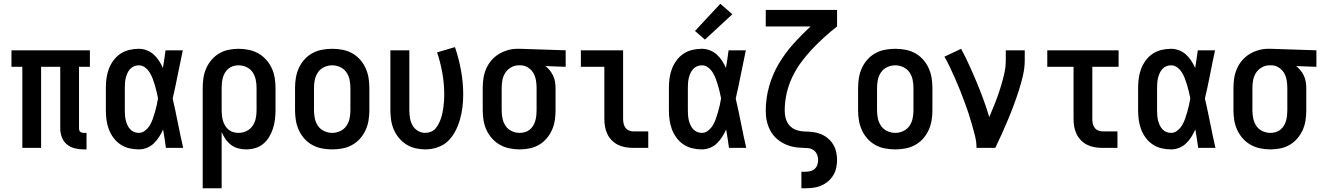

<svg xmlns="http://www.w3.org/2000/svg" viewBox="-20 -788 7040 1023"><path d="M425 8Q401 8 377.5 2Q354 -4 336 -19Q318 -34 309.5 -57Q301 -80 301 -103V-432H199V0H99V-432H41V-520H459V-432H401V-103Q401 -98 402.5 -93.5Q404 -89 407.5 -86Q411 -83 415.5 -81.5Q420 -80 425 -80H441V8Z M720 8Q694 8 668.5 2Q643 -4 621.5 -18.5Q600 -33 584.5 -54Q569 -75 560 -99Q551 -123 547.5 -148.5Q544 -174 544 -200V-320Q544 -346 547.5 -371.5Q551 -397 560 -421Q569 -445 584.5 -466Q600 -487 621.5 -501.5Q643 -516 668.5 -522Q694 -528 720 -528Q741 -528 762 -520Q783 -512 799 -497.5Q815 -483 827 -464.5Q839 -446 848 -426Q852 -450 855.5 -473.5Q859 -497 862 -520H954Q940 -456 927.5 -391.5Q915 -327 900 -263Q915 -198 928 -132Q941 -66 956 0H864Q861 -25 857 -49.5Q853 -74 849 -98Q840 -78 828 -59Q816 -40 800 -24.5Q784 -9 763 -0.5Q742 8 720 8ZM720 -80Q738 -80 753.5 -92.5Q769 -105 778.5 -121Q788 -137 794 -154.5Q800 -172 805.5 -190.5Q811 -209 815 -227Q819 -245 822 -264Q819 -281 814.5 -299Q810 -317 805 -334.5Q800 -352 793.5 -369Q787 -386 777.5 -401.5Q768 -417 753 -428.5Q738 -440 720 -440Q706 -440 694 -435Q682 -430 673 -420Q664 -410 658.5 -397.5Q653 -385 650 -372.5Q647 -360 646 -346.5Q645 -333 645 -320V-200Q645 -187 646 -173.5Q647 -160 650 -147.5Q653 -135 658.5 -122.5Q664 -110 673 -100Q682 -90 694 -85Q706 -80 720 -80Z M1060 215V-320Q1060 -347 1064 -373.5Q1068 -400 1079 -424.5Q1090 -449 1107.5 -469.5Q1125 -490 1148 -503.5Q1171 -517 1197.5 -522.5Q1224 -528 1251 -528Q1278 -528 1305 -522.5Q1332 -517 1355.5 -504Q1379 -491 1397.5 -470.5Q1416 -450 1427.5 -425.5Q1439 -401 1443.5 -374Q1448 -347 1448 -320V-200Q1448 -176 1445 -151.5Q1442 -127 1434.5 -103.5Q1427 -80 1414.5 -59Q1402 -38 1383 -22Q1364 -6 1340 1Q1316 8 1292 8Q1270 8 1249 2.5Q1228 -3 1211 -16Q1194 -29 1181.5 -47Q1169 -65 1161 -85V215ZM1251 -80Q1273 -80 1293 -89.5Q1313 -99 1325.5 -117Q1338 -135 1342.5 -156.5Q1347 -178 1347 -200V-320Q1347 -342 1342.5 -363.5Q1338 -385 1326 -403Q1314 -421 1293.5 -430.5Q1273 -440 1251 -440Q1237 -440 1223 -436Q1209 -432 1198 -423Q1187 -414 1179.5 -402Q1172 -390 1168 -376Q1164 -362 1162.5 -348Q1161 -334 1161 -320V-200Q1161 -186 1162.5 -172Q1164 -158 1168 -144.5Q1172 -131 1179.5 -118.5Q1187 -106 1198 -97Q1209 -88 1223 -84Q1237 -80 1251 -80Z M1750 8Q1723 8 1696 3Q1669 -2 1645 -15Q1621 -28 1602.5 -48.5Q1584 -69 1572.5 -94Q1561 -119 1556.5 -146Q1552 -173 1552 -200V-320Q1552 -347 1556.5 -374Q1561 -401 1572.5 -426Q1584 -451 1602.5 -471.5Q1621 -492 1645 -505Q1669 -518 1696 -523Q1723 -528 1750 -528Q1777 -528 1804 -523Q1831 -518 1855 -505Q1879 -492 1897.5 -471.5Q1916 -451 1927.5 -426Q1939 -401 1943.5 -374Q1948 -347 1948 -320V-200Q1948 -173 1943.5 -146Q1939 -119 1927.5 -94Q1916 -69 1897.5 -48.5Q1879 -28 1855 -15Q1831 -2 1804 3Q1777 8 1750 8ZM1750 -80Q1772 -80 1792.5 -89.5Q1813 -99 1825.5 -117Q1838 -135 1842.5 -156.5Q1847 -178 1847 -200V-320Q1847 -342 1842.5 -363.5Q1838 -385 1825.5 -403Q1813 -421 1792.5 -430.5Q1772 -440 1750 -440Q1728 -440 1707.5 -430.5Q1687 -421 1674.5 -403Q1662 -385 1657.5 -363.5Q1653 -342 1653 -320V-200Q1653 -178 1657.5 -156.5Q1662 -135 1674.5 -117Q1687 -99 1707.5 -89.5Q1728 -80 1750 -80Z M2246 8Q2220 8 2194 2Q2168 -4 2145.5 -18Q2123 -32 2106 -52.5Q2089 -73 2078.5 -97Q2068 -121 2064 -147.5Q2060 -174 2060 -200V-520H2161V-200Q2161 -179 2164.5 -158.5Q2168 -138 2178 -120Q2188 -102 2206.5 -91Q2225 -80 2245 -80Q2261 -80 2276 -86Q2291 -92 2301 -104Q2311 -116 2318 -130Q2325 -144 2330 -159Q2335 -174 2338 -189.5Q2341 -205 2343 -220.5Q2345 -236 2346 -252Q2347 -268 2347 -283Q2347 -341 2337 -398Q2327 -455 2309 -509L2404 -537Q2425 -476 2436.5 -412Q2448 -348 2448 -284Q2448 -250 2444 -217Q2440 -184 2431 -152Q2422 -120 2406.5 -90Q2391 -60 2367.5 -37Q2344 -14 2311.5 -3Q2279 8 2246 8Z M2749 8Q2722 8 2695 2.5Q2668 -3 2644.5 -16Q2621 -29 2602.5 -49.5Q2584 -70 2572.5 -94.5Q2561 -119 2556.5 -146Q2552 -173 2552 -200V-320Q2552 -346 2556 -372Q2560 -398 2570.5 -422Q2581 -446 2598 -466Q2615 -486 2637 -499.5Q2659 -513 2684.5 -520.5Q2710 -528 2736 -528Q2739 -528 2742.5 -528Q2746 -528 2750 -528L2994 -520V-432L2886 -436Q2899 -426 2909.5 -413Q2920 -400 2927 -385Q2934 -370 2937 -353.5Q2940 -337 2940 -320V-200Q2940 -173 2936 -146.5Q2932 -120 2921 -95.5Q2910 -71 2892.5 -50.5Q2875 -30 2852 -16.5Q2829 -3 2802.5 2.5Q2776 8 2749 8ZM2749 -80Q2763 -80 2777 -84Q2791 -88 2802 -97Q2813 -106 2820.5 -118Q2828 -130 2832 -144Q2836 -158 2837.5 -172Q2839 -186 2839 -200V-320Q2839 -340 2835.5 -360.5Q2832 -381 2822 -398.5Q2812 -416 2794.5 -427.5Q2777 -439 2757 -440H2750Q2748 -440 2746.5 -440Q2745 -440 2744 -440Q2722 -440 2703 -429Q2684 -418 2672.5 -400.5Q2661 -383 2657 -362Q2653 -341 2653 -320V-200Q2653 -178 2657.5 -156.5Q2662 -135 2674 -117Q2686 -99 2706.5 -89.5Q2727 -80 2749 -80Z M3354 0Q3334 0 3313 -3.5Q3292 -7 3273.5 -16Q3255 -25 3240 -40Q3225 -55 3216 -74Q3207 -93 3203.5 -113.5Q3200 -134 3200 -155V-432H3075V-520H3300V-155Q3300 -142 3302.5 -130Q3305 -118 3312 -108Q3319 -98 3330.5 -93Q3342 -88 3354 -88H3434V0Z M3720 8Q3694 8 3668.5 2Q3643 -4 3621.5 -18.5Q3600 -33 3584.5 -54Q3569 -75 3560 -99Q3551 -123 3547.5 -148.5Q3544 -174 3544 -200V-320Q3544 -346 3547.5 -371.5Q3551 -397 3560 -421Q3569 -445 3584.5 -466Q3600 -487 3621.5 -501.5Q3643 -516 3668.5 -522Q3694 -528 3720 -528Q3741 -528 3762 -520Q3783 -512 3799 -497.5Q3815 -483 3827 -464.5Q3839 -446 3848 -426Q3852 -450 3855.5 -473.5Q3859 -497 3862 -520H3954Q3940 -456 3927.5 -391.5Q3915 -327 3900 -263Q3915 -198 3928 -132Q3941 -66 3956 0H3864Q3861 -25 3857 -49.5Q3853 -74 3849 -98Q3840 -78 3828 -59Q3816 -40 3800 -24.5Q3784 -9 3763 -0.5Q3742 8 3720 8ZM3720 -80Q3738 -80 3753.5 -92.5Q3769 -105 3778.5 -121Q3788 -137 3794 -154.5Q3800 -172 3805.5 -190.5Q3811 -209 3815 -227Q3819 -245 3822 -264Q3819 -281 3814.5 -299Q3810 -317 3805 -334.5Q3800 -352 3793.5 -369Q3787 -386 3777.5 -401.5Q3768 -417 3753 -428.5Q3738 -440 3720 -440Q3706 -440 3694 -435Q3682 -430 3673 -420Q3664 -410 3658.5 -397.5Q3653 -385 3650 -372.5Q3647 -360 3646 -346.5Q3645 -333 3645 -320V-200Q3645 -187 3646 -173.5Q3647 -160 3650 -147.5Q3653 -135 3658.5 -122.5Q3664 -110 3673 -100Q3682 -90 3694 -85Q3706 -80 3720 -80ZM3736 -577 3683 -623 3818 -768 3882 -712Z M4250 215V127H4273Q4286 127 4299 123.5Q4312 120 4321.5 111Q4331 102 4335 89.5Q4339 77 4339 64Q4339 48 4332.5 33.5Q4326 19 4312.5 10.5Q4299 2 4283.5 1Q4268 0 4252.5 -0.5Q4237 -1 4221.5 -3Q4206 -5 4191 -9.5Q4176 -14 4162 -20.5Q4148 -27 4135 -36Q4122 -45 4111 -56Q4100 -67 4091.5 -80Q4083 -93 4077 -107.5Q4071 -122 4067 -137Q4063 -152 4061.5 -167.5Q4060 -183 4060 -198Q4060 -264 4078 -328Q4096 -392 4129.5 -448.5Q4163 -505 4207 -554Q4251 -603 4299 -647H4060V-735H4440V-647Q4404 -619 4370 -588Q4336 -557 4305 -524Q4274 -491 4247 -454Q4220 -417 4200.5 -375.5Q4181 -334 4171 -289Q4161 -244 4161 -198Q4161 -177 4167 -155.5Q4173 -134 4188 -118Q4203 -102 4224 -95Q4245 -88 4267 -87.5Q4289 -87 4310.5 -84.5Q4332 -82 4352.5 -74Q4373 -66 4390 -52Q4407 -38 4418.5 -19.5Q4430 -1 4435 20.5Q4440 42 4440 64Q4440 85 4435.5 106Q4431 127 4420 145.5Q4409 164 4392.5 178Q4376 192 4356.5 200.5Q4337 209 4315.5 212Q4294 215 4273 215Z M4750 8Q4723 8 4696 3Q4669 -2 4645 -15Q4621 -28 4602.5 -48.5Q4584 -69 4572.5 -94Q4561 -119 4556.5 -146Q4552 -173 4552 -200V-320Q4552 -347 4556.5 -374Q4561 -401 4572.5 -426Q4584 -451 4602.5 -471.5Q4621 -492 4645 -505Q4669 -518 4696 -523Q4723 -528 4750 -528Q4777 -528 4804 -523Q4831 -518 4855 -505Q4879 -492 4897.5 -471.5Q4916 -451 4927.5 -426Q4939 -401 4943.5 -374Q4948 -347 4948 -320V-200Q4948 -173 4943.5 -146Q4939 -119 4927.5 -94Q4916 -69 4897.5 -48.5Q4879 -28 4855 -15Q4831 -2 4804 3Q4777 8 4750 8ZM4750 -80Q4772 -80 4792.5 -89.5Q4813 -99 4825.5 -117Q4838 -135 4842.5 -156.5Q4847 -178 4847 -200V-320Q4847 -342 4842.5 -363.5Q4838 -385 4825.5 -403Q4813 -421 4792.5 -430.5Q4772 -440 4750 -440Q4728 -440 4707.5 -430.5Q4687 -421 4674.5 -403Q4662 -385 4657.5 -363.5Q4653 -342 4653 -320V-200Q4653 -178 4657.5 -156.5Q4662 -135 4674.5 -117Q4687 -99 4707.5 -89.5Q4728 -80 4750 -80Z M5183 0Q5183 -32 5175 -64Q5167 -96 5158 -127Q5149 -158 5139 -188.5Q5129 -219 5117.5 -249.5Q5106 -280 5094 -310Q5082 -340 5069 -369.5Q5056 -399 5042 -428.5Q5028 -458 5012 -486L5101 -528Q5124 -485 5144.5 -440Q5165 -395 5184 -349.5Q5203 -304 5220 -257.5Q5237 -211 5251 -164Q5267 -201 5281.5 -238Q5296 -275 5308 -312.5Q5320 -350 5329.5 -389Q5339 -428 5339 -468V-520H5440V-468Q5440 -427 5430.5 -386Q5421 -345 5408.5 -306Q5396 -267 5381.5 -228Q5367 -189 5351 -151Q5335 -113 5318 -75Q5301 -37 5283 0Z M5854 0Q5834 0 5813 -3.5Q5792 -7 5773.5 -16Q5755 -25 5740 -40Q5725 -55 5716 -74Q5707 -93 5703.5 -113.5Q5700 -134 5700 -155V-432H5560V-520H5940V-432H5800V-155Q5800 -142 5802.5 -130Q5805 -118 5812 -108Q5819 -98 5830.5 -93Q5842 -88 5854 -88H5934V0Z M6220 8Q6194 8 6168.5 2Q6143 -4 6121.5 -18.5Q6100 -33 6084.5 -54Q6069 -75 6060 -99Q6051 -123 6047.5 -148.5Q6044 -174 6044 -200V-320Q6044 -346 6047.5 -371.5Q6051 -397 6060 -421Q6069 -445 6084.5 -466Q6100 -487 6121.5 -501.5Q6143 -516 6168.5 -522Q6194 -528 6220 -528Q6241 -528 6262 -520Q6283 -512 6299 -497.5Q6315 -483 6327 -464.5Q6339 -446 6348 -426Q6352 -450 6355.5 -473.5Q6359 -497 6362 -520H6454Q6440 -456 6427.5 -391.5Q6415 -327 6400 -263Q6415 -198 6428 -132Q6441 -66 6456 0H6364Q6361 -25 6357 -49.5Q6353 -74 6349 -98Q6340 -78 6328 -59Q6316 -40 6300 -24.5Q6284 -9 6263 -0.5Q6242 8 6220 8ZM6220 -80Q6238 -80 6253.5 -92.5Q6269 -105 6278.5 -121Q6288 -137 6294 -154.5Q6300 -172 6305.5 -190.5Q6311 -209 6315 -227Q6319 -245 6322 -264Q6319 -281 6314.5 -299Q6310 -317 6305 -334.5Q6300 -352 6293.5 -369Q6287 -386 6277.5 -401.5Q6268 -417 6253 -428.5Q6238 -440 6220 -440Q6206 -440 6194 -435Q6182 -430 6173 -420Q6164 -410 6158.5 -397.5Q6153 -385 6150 -372.5Q6147 -360 6146 -346.5Q6145 -333 6145 -320V-200Q6145 -187 6146 -173.5Q6147 -160 6150 -147.5Q6153 -135 6158.5 -122.5Q6164 -110 6173 -100Q6182 -90 6194 -85Q6206 -80 6220 -80Z M6749 8Q6722 8 6695 2.5Q6668 -3 6644.5 -16Q6621 -29 6602.5 -49.5Q6584 -70 6572.5 -94.5Q6561 -119 6556.5 -146Q6552 -173 6552 -200V-320Q6552 -346 6556 -372Q6560 -398 6570.5 -422Q6581 -446 6598 -466Q6615 -486 6637 -499.5Q6659 -513 6684.5 -520.5Q6710 -528 6736 -528Q6739 -528 6742.5 -528Q6746 -528 6750 -528L6994 -520V-432L6886 -436Q6899 -426 6909.5 -413Q6920 -400 6927 -385Q6934 -370 6937 -353.5Q6940 -337 6940 -320V-200Q6940 -173 6936 -146.5Q6932 -120 6921 -95.5Q6910 -71 6892.5 -50.5Q6875 -30 6852 -16.5Q6829 -3 6802.5 2.5Q6776 8 6749 8ZM6749 -80Q6763 -80 6777 -84Q6791 -88 6802 -97Q6813 -106 6820.5 -118Q6828 -130 6832 -144Q6836 -158 6837.5 -172Q6839 -186 6839 -200V-320Q6839 -340 6835.5 -360.5Q6832 -381 6822 -398.5Q6812 -416 6794.5 -427.5Q6777 -439 6757 -440H6750Q6748 -440 6746.5 -440Q6745 -440 6744 -440Q6722 -440 6703 -429Q6684 -418 6672.5 -400.5Q6661 -383 6657 -362Q6653 -341 6653 -320V-200Q6653 -178 6657.5 -156.5Q6662 -135 6674 -117Q6686 -99 6706.5 -89.5Q6727 -80 6749 -80Z"/></svg>

Font: Iosevka SS04 Semibold
Style: Regular
Weight: 600
Monospace: yes
Designer: Belleve Invis
Foundry: Belleve Invis
Version: Version 19.0.0; ttfautohint (v1.8.4)